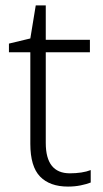

<svg xmlns="http://www.w3.org/2000/svg" viewBox="-20 -679 380 709"><path d="M238 -39Q260 -39 280 -42Q300 -45 315 -51V-5Q300 1 278 5.5Q256 10 231 10Q164 10 128 -27Q92 -64 92 -148V-486H13V-518L92 -537L112 -659H149V-532H312V-486H149V-151Q149 -39 238 -39Z"/></svg>

Font: Noto Sans Arabic Light
Style: Regular
Weight: 300
Designer: Monotype Design Team, Nadine Chahine, Nizar Qandah and Khaled Hosny
Foundry: Monotype Imaging Inc.
Version: Version 2.012; ttfautohint (v1.8.4.7-5d5b)